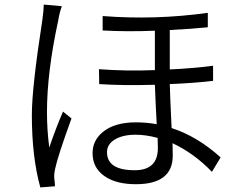

<svg xmlns="http://www.w3.org/2000/svg" viewBox="-20 -783 1040 838"><path d="M250 -756Q240 -730 234 -693Q185 -467 185 -293Q185 -216 195 -139Q223 -222 255 -296L292 -266Q232 -101 221 -48Q215 -22 217 -4Q218 1 219 13L220 30L156 35Q119 -98 119 -281Q119 -400 165 -697Q171 -741 171 -763ZM668 -181Q618 -195 571 -195Q516 -195 481 -174Q447 -153 447 -119Q447 -40 568 -40Q669 -40 669 -137ZM428 -713Q658 -695 887 -727V-664Q820 -657 721 -652V-480Q815 -484 910 -496V-430Q823 -420 721 -416Q722 -370 729 -224Q841 -188 943 -96L905 -33Q827 -114 733 -158L734 -104Q734 21 573 21Q488 21 438 -13Q384 -49 384 -115Q384 -170 429 -207Q480 -249 573 -249Q619 -249 664 -241Q659 -332 656 -413Q517 -409 413 -416L412 -481Q531 -472 656 -477V-649Q535 -644 428 -650Z"/></svg>

Font: Source Han Sans CN Normal
Style: Regular
Weight: 350
Designer: Ryoko NISHIZUKA 西塚涼子 (kana, bopomofo & ideographs); Paul D. Hunt (Latin, Greek & Cyrillic); Sandoll Communications 산돌커뮤니
Foundry: Adobe
Version: Version 2.004;hotconv 1.0.118;makeotfexe 2.5.65603